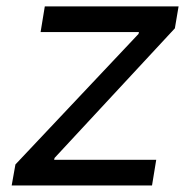

<svg xmlns="http://www.w3.org/2000/svg" viewBox="-20 -565 581 585"><path d="M15.6 0H443.2L456 -78.1H144.9L146.3 -83.8L512.8 -478.7L524.1 -545.5H116.5L103.7 -467.3H403.4L402 -461.6L27 -63.9Z"/></svg>

Font: Magic Ui Pro
Style: Italic
Weight: 400
Italic angle: -9.39999°
Designer: Stefan Endress, Andreas Faust
Version: Version 1.000;FEAKit 1.0